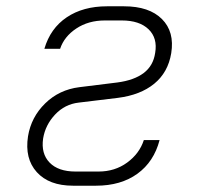

<svg xmlns="http://www.w3.org/2000/svg" viewBox="-20 -580 640 610"><path d="M285 10H212Q136 10 97 -33Q58 -76 69 -147Q79 -208 123.5 -251.5Q168 -295 232 -303L353 -318Q406 -325 436.5 -348Q467 -371 473 -412Q481 -459 452 -487Q423 -515 367 -515H313Q261 -515 222.5 -489.5Q184 -464 171 -425H121Q140 -490 192 -525Q244 -560 320 -560H374Q454 -560 494.5 -519.5Q535 -479 524 -411Q514 -350 470 -314Q426 -278 354 -269L230 -254Q186 -249 155 -216Q124 -183 117 -140Q110 -92 137.5 -63.5Q165 -35 220 -35H293Q345 -35 384 -63.5Q423 -92 437 -135H487Q469 -66 416.5 -28Q364 10 285 10Z"/></svg>

Font: JetBrains Mono NL Thin
Style: Italic
Weight: 100
Italic angle: -9°
Monospace: yes
Designer: Philipp Nurullin, Konstantin Bulenkov
Foundry: JetBrains
Version: Version 2.305; ttfautohint (v1.8.4.7-5d5b)